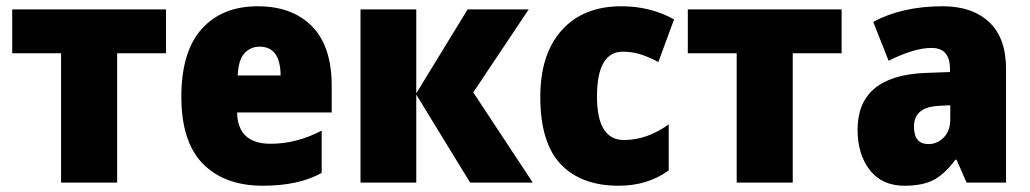

<svg xmlns="http://www.w3.org/2000/svg" viewBox="-20 -583 3288 613"><path d="M510 -553H19V-413H175V0H354V-413H510Z M559 -274Q559 -130 628 -60Q697 10 819 10Q934 10 1007 -31V-166Q927 -124 844 -124Q739 -124 737 -224H1039V-310Q1039 -435 976 -499Q913 -563 803 -563Q689 -563 624 -490.5Q559 -418 559 -274ZM876 -342H739Q741 -392 760.5 -413Q780 -434 809 -434Q875 -434 876 -342Z M1309 -285V-553H1131V0H1309V-281L1481 0H1681L1491 -288L1668 -553H1473Z M2115 -39V-186Q2046 -136 1972 -136Q1886 -136 1886 -275Q1886 -418 1969 -418Q1998 -418 2025 -409.5Q2052 -401 2082 -385L2132 -521Q2057 -563 1964 -563Q1842 -563 1773.5 -486.5Q1705 -410 1705 -274Q1705 -127 1770.5 -58.5Q1836 10 1955 10Q2048 10 2115 -39Z M2667 -553H2176V-413H2332V0H2511V-413H2667Z M3014 -201Q3014 -166 2993.5 -144.5Q2973 -123 2944 -123Q2898 -123 2898 -179Q2898 -241 2977 -245L3014 -247ZM2768 -513 2817 -389Q2899 -430 2954 -430Q3013 -430 3013 -363V-353L2931 -350Q2718 -340 2718 -169Q2718 -90 2757 -40Q2796 10 2868 10Q2928 10 2963.5 -10Q2999 -30 3030 -73H3034L3066 0H3192V-363Q3192 -462 3138 -512.5Q3084 -563 2990 -563Q2860 -563 2768 -513Z"/></svg>

Font: Noto Sans UI SemiCondensed Black
Style: Regular
Weight: 900
Width: 4
Designer: Monotype Design Team
Foundry: Monotype Imaging Inc.
Version: 1.001